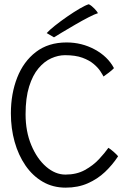

<svg xmlns="http://www.w3.org/2000/svg" viewBox="-20 -858 608 882"><path d="M522.5 -140Q497 -101 462.5 -68.2Q428 -35.5 383 -15.8Q338 4 281.5 4Q223 4 176.5 -23Q130 -50 97.2 -97.5Q64.5 -145 47.2 -206.5Q30 -268 30 -337Q30 -427.5 59 -501.5Q88 -575.5 145 -619.2Q202 -663 286 -663Q355.5 -663 415.2 -630.8Q475 -598.5 503.5 -545Q496.5 -537 480.5 -524.8Q464.5 -512.5 455.5 -506.5Q451 -515.5 440.5 -531.5Q430 -547.5 410.2 -564.2Q390.5 -581 358.5 -592.8Q326.5 -604.5 278.5 -604.5Q247.5 -604.5 215.5 -590.2Q183.5 -576 156.8 -544.2Q130 -512.5 113.8 -460.5Q97.5 -408.5 97.5 -333Q97.5 -254 123.8 -191.2Q150 -128.5 192 -92.2Q234 -56 280.5 -56Q332 -56 370 -77Q408 -98 434.8 -126.8Q461.5 -155.5 478 -179Q486.5 -174 501.8 -160.8Q517 -147.5 522.5 -140ZM388 -838.5Q401 -832 414 -818.2Q427 -804.5 430 -797.5Q416 -793.5 386.8 -778.5Q357.5 -763.5 324.5 -744.2Q291.5 -725 264.5 -708.8Q237.5 -692.5 228 -686.5L194.5 -706Q206.5 -719.5 232.2 -740Q258 -760.5 288.8 -781.8Q319.5 -803 346.5 -818.8Q373.5 -834.5 388 -838.5Z"/></svg>

Font: Grandstander ExtraLight
Style: Regular
Weight: 200
Designer: Tyler Finck
Foundry: Etcetera Type Co
Version: Version 1.200; ttfautohint (v1.8.3)